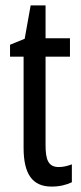

<svg xmlns="http://www.w3.org/2000/svg" viewBox="-20 -678 299 708"><path d="M197 -62C158 -62 148 -89 148 -143V-469H238V-537H148V-658H93L71 -535L17 -513V-469H67V-133C67 -37 99 10 170 10C200 10 224 4 245 -6V-72C229 -66 213 -62 197 -62Z"/></svg>

Font: Noto Sans Gujarati ExtraCondensed
Style: Regular
Weight: 400
Width: 2
Designer: Jelle Bosma - Monotype Design Team, Universal Thirst
Foundry: Monotype Imaging Inc.
Version: Version 2.106